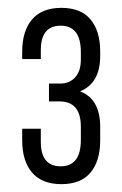

<svg xmlns="http://www.w3.org/2000/svg" viewBox="-20 -820 315 494"><path d="M37.1 -459V-488.8H85V-455.1Q85 -392.1 136.2 -392.1Q188 -392.1 188 -460V-494.1Q188 -559.1 132.8 -559.1H106V-605H134.8Q159.2 -605 173.6 -621.3Q188 -637.7 188 -666V-686Q188 -753.9 136.2 -753.9Q85 -753.9 85 -690.9V-668H37.1V-687Q37.1 -740.2 62.5 -770Q87.9 -799.8 138.2 -799.8Q188 -799.8 212.9 -770Q237.8 -740.2 237.8 -687V-675.8Q237.8 -606 186 -585Q237.8 -565.4 237.8 -493.2V-459Q237.8 -405.8 212.9 -376Q188 -346.2 138.2 -346.2Q87.9 -346.2 62.5 -376Q37.1 -405.8 37.1 -459Z"/></svg>

Font: Bebas Neue Regular
Style: Regular
Weight: 400
Designer: Ryoichi Tsunekawa
Foundry: Ryoichi Tsunekawa
Version: Version 001.003